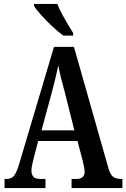

<svg xmlns="http://www.w3.org/2000/svg" viewBox="-20 -951 639 971"><path d="M3 0V-46H14Q36 -46 49.5 -60.5Q63 -75 77 -122L253 -714H354L529 -98Q538 -68 552.5 -57Q567 -46 591 -46H599V0H342V-46H366Q408 -46 408 -83Q408 -94 404.5 -110Q401 -126 398 -139L372 -238H173L150 -149Q147 -137 143 -119Q139 -101 139 -88Q139 -69 148.5 -57.5Q158 -46 183 -46H210V0ZM190 -292H356L308 -483Q297 -523 288.5 -557Q280 -591 275 -620Q269 -591 261 -558Q253 -525 244 -491ZM300 -771Q275 -789 244.5 -817.5Q214 -846 188 -875Q162 -904 152 -921V-931H270Q278 -909 292.5 -882Q307 -855 322.5 -829Q338 -803 350 -784V-771Z"/></svg>

Font: Noto Serif Thai ExtraCondensed SemiBold
Style: Regular
Weight: 600
Width: 2
Designer: Monotype Design Team
Foundry: Monotype Imaging Inc.
Version: Version 2.001; ttfautohint (v1.8.4.7-5d5b)